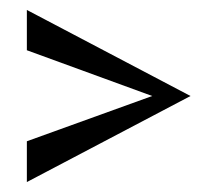

<svg xmlns="http://www.w3.org/2000/svg" viewBox="-20 -426 437 386"><path d="M34 -406 363 -233 34 -60V-142L286 -233L34 -325Z"/></svg>

Font: Darker Grotesque Light
Style: Bold
Weight: 700
Version: Version 1.000;gftools[0.9.28]